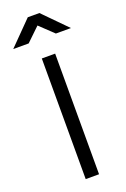

<svg xmlns="http://www.w3.org/2000/svg" viewBox="-218 -986 683 1041"><g transform="rotate(-20 123.5 -466.0)"><path d="M85 0V-696H162V0ZM-43 -797 90 -932H157L290 -797H203L124 -872L46 -797Z"/></g></svg>

Font: TypoPRO Titillium Maps
Style: 400 wt
Weight: 400
Designer: Campivisivi
Foundry: Accademia di Belle Arti di Urbino and students of MA course of Visual design
Version: Version 001.001